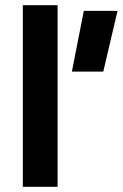

<svg xmlns="http://www.w3.org/2000/svg" viewBox="-20 -720 473 740"><path d="M303 -678H433L378 -444H257ZM68 0V-700H202V0Z"/></svg>

Font: Titillium Web[RUS by Daymarius]
Style: Bold
Weight: 700
Designer: Cyrillization by Daymarius
Foundry: Cyrillization by Daymarius
Version: Version 1.002 September 11, 2018